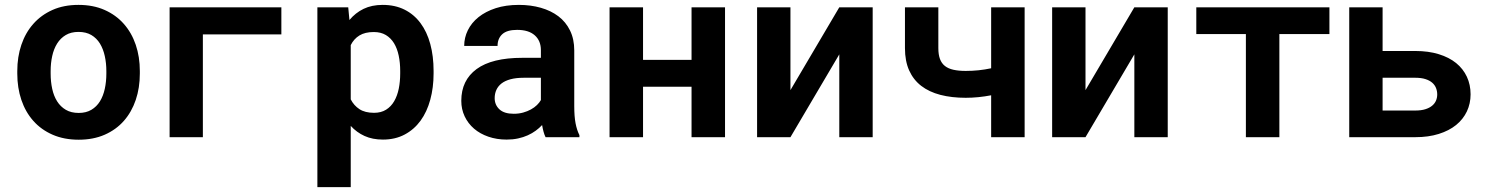

<svg xmlns="http://www.w3.org/2000/svg" viewBox="-20 -558 6041 781"><path d="M50.3 -269Q50.3 -326.7 66.9 -375.7Q83.5 -424.8 115.5 -460.9Q147.5 -497.1 193.6 -517.6Q239.7 -538.1 299.3 -538.1Q358.9 -538.1 405.3 -517.6Q451.7 -497.1 483.6 -460.9Q515.6 -424.8 532.2 -375.7Q548.8 -326.7 548.8 -269V-258.8Q548.8 -200.7 532.2 -151.6Q515.6 -102.5 483.9 -66.4Q452.1 -30.3 405.8 -10Q359.4 10.3 300.3 10.3Q240.7 10.3 194.1 -10Q147.5 -30.3 115.5 -66.4Q83.5 -102.5 66.9 -151.6Q50.3 -200.7 50.3 -258.8ZM186 -258.8Q186 -225.6 192.4 -196.5Q198.7 -167.5 212.4 -145.8Q226.1 -124 247.8 -111.3Q269.5 -98.6 300.3 -98.6Q330.1 -98.6 351.6 -111.3Q373 -124 386.5 -145.8Q399.9 -167.5 406.2 -196.5Q412.6 -225.6 412.6 -258.8V-269Q412.6 -301.3 406.2 -330.1Q399.9 -358.9 386.5 -380.9Q373 -402.8 351.6 -415.5Q330.1 -428.2 299.3 -428.2Q269 -428.2 247.6 -415.5Q226.1 -402.8 212.4 -380.9Q198.7 -358.9 192.4 -330.1Q186 -301.3 186 -269Z M1124.5 -418H805.2V0H669.9V-528.3H1124.5Z M1743.7 -259.3Q1743.7 -201.7 1730.2 -152.3Q1716.8 -103 1690.7 -67.1Q1664.6 -31.2 1626 -10.7Q1587.4 9.8 1537.6 9.8Q1495.1 9.8 1462.9 -4.9Q1430.7 -19.5 1406.7 -45.9V203.1H1271V-528.3H1396.5L1401.4 -476.6Q1425.8 -505.9 1459 -522Q1492.2 -538.1 1536.6 -538.1Q1586.9 -538.1 1625.5 -518.8Q1664.1 -499.5 1690.4 -464.1Q1716.8 -428.7 1730.2 -379.2Q1743.7 -329.6 1743.7 -269.5ZM1607.9 -269.5Q1607.9 -302.7 1601.8 -331.8Q1595.7 -360.8 1582.8 -382.1Q1569.8 -403.3 1549.6 -415.5Q1529.3 -427.7 1500.5 -427.7Q1464.8 -427.7 1442.1 -413.8Q1419.4 -399.9 1406.7 -374.5V-153.8Q1419.4 -128.9 1442.1 -114Q1464.8 -99.1 1501.5 -99.1Q1530.3 -99.1 1550.5 -111.8Q1570.8 -124.5 1583.5 -146.5Q1596.2 -168.5 1602.1 -197.5Q1607.9 -226.6 1607.9 -259.3Z M2199.2 0Q2194.3 -9.8 2190.9 -22.5Q2187.5 -35.2 2185.1 -49.3Q2173.8 -37.1 2159.2 -26.4Q2144.5 -15.6 2126.7 -7.6Q2108.9 0.5 2087.4 5.1Q2065.9 9.8 2041 9.8Q2000.5 9.8 1966.6 -2Q1932.6 -13.7 1908.2 -34.7Q1883.8 -55.7 1870.1 -84.7Q1856.4 -113.8 1856.4 -147.9Q1856.4 -231.4 1918.7 -277.1Q1981 -322.8 2104.5 -322.8H2180.2V-354Q2180.2 -392.1 2155.3 -414.3Q2130.4 -436.5 2083.5 -436.5Q2042 -436.5 2022.9 -418.7Q2003.9 -400.9 2003.9 -371.1H1868.2Q1868.2 -404.8 1883.1 -435.1Q1897.9 -465.3 1926.5 -488.3Q1955.1 -511.2 1996.3 -524.7Q2037.6 -538.1 2090.8 -538.1Q2138.7 -538.1 2179.9 -526.4Q2221.2 -514.6 2251.5 -491.7Q2281.7 -468.8 2298.8 -433.8Q2315.9 -398.9 2315.9 -353V-126.5Q2315.9 -84 2321.3 -56.2Q2326.7 -28.3 2336.9 -8.3V0ZM2069.8 -95.2Q2090.3 -95.2 2107.9 -100.1Q2125.5 -105 2139.6 -112.8Q2153.8 -120.6 2164.1 -130.6Q2174.3 -140.6 2180.2 -150.9V-241.7H2110.8Q2079.1 -241.7 2056.6 -235.6Q2034.2 -229.5 2020 -218.5Q2005.9 -207.5 1999 -192.1Q1992.2 -176.8 1992.2 -158.7Q1992.2 -131.3 2011.5 -113.3Q2030.8 -95.2 2069.8 -95.2Z M2929.2 0H2793V-205.1H2595.7V0H2459.5V-528.3H2595.7V-314.5H2793V-528.3H2929.2Z M3394 -528.3H3529.8V0H3394V-336.9L3195.3 0H3059.6V-528.3H3195.3V-191.4Z M4147.9 0H4011.7V-170.4Q3986.3 -165.5 3959.7 -162.8Q3933.1 -160.2 3908.2 -160.2Q3851.1 -160.2 3805.2 -172.1Q3759.3 -184.1 3727.3 -208.7Q3695.3 -233.4 3678.2 -271.5Q3661.1 -309.6 3661.1 -362.3V-528.3H3796.9V-362.3Q3796.9 -335.9 3803.5 -318.1Q3810.1 -300.3 3823.7 -289.6Q3837.4 -278.8 3858.4 -274.2Q3879.4 -269.5 3908.2 -269.5Q3935.5 -269.5 3960.9 -272.2Q3986.3 -274.9 4011.7 -280.3V-528.3H4147.9Z M4594.2 -528.3H4730V0H4594.2V-336.9L4395.5 0H4259.8V-528.3H4395.5V-191.4Z M5387.7 -419.4H5184.1V0H5047.9V-419.4H4846.2V-528.3H5387.7Z M5604 -350.6H5737.3Q5790.5 -350.6 5832.5 -337.6Q5874.5 -324.7 5903.1 -301.5Q5931.6 -278.3 5946.8 -245.8Q5961.9 -213.4 5961.9 -174.3Q5961.9 -136.7 5946.8 -104.7Q5931.6 -72.8 5903.1 -49.6Q5874.5 -26.4 5832.5 -13.2Q5790.5 0 5737.3 0H5468.3V-528.3H5604ZM5604 -241.7V-108.4H5737.3Q5761.2 -108.4 5778.1 -113.8Q5794.9 -119.1 5805.7 -128.2Q5816.4 -137.2 5821.3 -148.9Q5826.2 -160.6 5826.2 -173.8Q5826.2 -187.5 5821.3 -200Q5816.4 -212.4 5805.7 -221.7Q5794.9 -231 5778.1 -236.3Q5761.2 -241.7 5737.3 -241.7Z"/></svg>

Font: Roboto Mono
Style: Bold
Weight: 700
Designer: Google
Version: Version 2.000985; 2015; ttfautohint (v1.3)